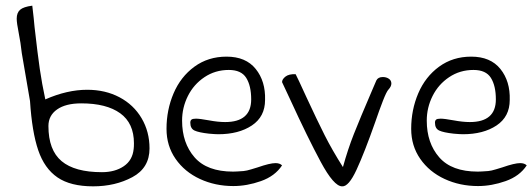

<svg xmlns="http://www.w3.org/2000/svg" viewBox="-20 -657 1880 678"><path d="M86 -300 57 -469Q53 -506 46 -541Q39 -576 39 -591Q39 -612 51 -622.5Q63 -633 94 -637Q100 -587 102 -562Q113 -465 120.5 -413.5Q128 -362 140 -306Q217 -340 288 -340Q352 -340 402 -313.5Q452 -287 480 -239.5Q508 -192 508 -133Q508 -64 447.5 -31.5Q387 1 309 1Q229 1 183 -30.5Q137 -62 115 -126.5Q93 -191 86 -300ZM453 -151Q453 -222 404.5 -257Q356 -292 267 -292Q212 -292 181.5 -270.5Q151 -249 151 -212Q151 -127 197.5 -88Q244 -49 340 -49Q386 -49 417 -70Q448 -91 452 -131Q453 -138 453 -151Z M568 -202Q568 -269 593 -327.5Q618 -386 666.5 -421.5Q715 -457 780 -457Q848 -457 883 -413.5Q918 -370 916 -304Q916 -245 869.5 -214Q823 -183 751 -183Q740 -183 718 -185Q682 -189 667 -196Q652 -203 652 -224Q652 -231 656 -234.5Q660 -238 672 -238Q685 -238 718 -232Q750 -226 775 -226Q867 -226 867 -306Q867 -354 849.5 -382Q832 -410 788 -410Q740 -410 702 -384.5Q664 -359 643.5 -318Q623 -277 623 -231Q623 -152 667 -101.5Q711 -51 803 -51Q814 -51 840 -53Q851 -54 867 -59Q883 -64 890 -66Q933 -81 953 -81Q968 -81 976 -73Q951 -35 901.5 -17.5Q852 0 804 0Q740 0 686 -25Q632 -50 600 -96Q568 -142 568 -202Z M1005 -305 976 -367Q976 -377 988 -386.5Q1000 -396 1024 -395Q1030 -384 1062 -314Q1100 -232 1126.5 -179.5Q1153 -127 1191 -67Q1208 -129 1229.5 -183.5Q1251 -238 1294 -338L1309 -373Q1315 -385 1332 -385Q1344 -385 1353 -379Q1362 -373 1362 -362Q1362 -352 1352 -341Q1345 -334 1332 -300.5Q1319 -267 1305 -226Q1267 -118 1239 -57.5Q1211 3 1188 1Q1159 1 1112.5 -85.5Q1066 -172 1005 -305Z M1432 -202Q1432 -269 1457 -327.5Q1482 -386 1530.5 -421.5Q1579 -457 1644 -457Q1712 -457 1747 -413.5Q1782 -370 1780 -304Q1780 -245 1733.5 -214Q1687 -183 1615 -183Q1604 -183 1582 -185Q1546 -189 1531 -196Q1516 -203 1516 -224Q1516 -231 1520 -234.5Q1524 -238 1536 -238Q1549 -238 1582 -232Q1614 -226 1639 -226Q1731 -226 1731 -306Q1731 -354 1713.5 -382Q1696 -410 1652 -410Q1604 -410 1566 -384.5Q1528 -359 1507.5 -318Q1487 -277 1487 -231Q1487 -152 1531 -101.5Q1575 -51 1667 -51Q1678 -51 1704 -53Q1715 -54 1731 -59Q1747 -64 1754 -66Q1797 -81 1817 -81Q1832 -81 1840 -73Q1815 -35 1765.5 -17.5Q1716 0 1668 0Q1604 0 1550 -25Q1496 -50 1464 -96Q1432 -142 1432 -202Z"/></svg>

Font: Indie Flower
Style: Regular
Weight: 400
Designer: Kimberly Geswein
Foundry: Kimberly Geswein
Version: Version 2.000